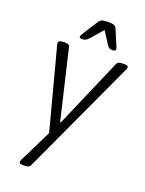

<svg xmlns="http://www.w3.org/2000/svg" viewBox="-169 -798 820 1086"><g transform="rotate(20 240.5 -255.0)"><path d="M113 208Q99 208 93.5 205Q88 202 88 196Q88 193 90 188.5Q92 184 95 177L205 -46L195 12L62 -492Q61 -495 60 -501.5Q59 -508 59 -511Q59 -518 68 -521.5Q77 -525 92 -525H99Q110 -525 117.5 -522Q125 -519 127 -511L226 -92H230L411 -511Q415 -519 423.5 -522Q432 -525 444 -525H452Q466 -525 472.5 -522.5Q479 -520 479 -513Q479 -509 477 -504Q475 -499 473 -495L156 191Q152 200 144.5 204Q137 208 121 208ZM182 -576Q174 -576 169.5 -578Q165 -580 165 -585Q165 -589 168.5 -596Q172 -603 180 -615L229 -692Q235 -702 241 -707.5Q247 -713 258 -715.5Q269 -718 288 -718Q307 -718 317 -715.5Q327 -713 332.5 -707.5Q338 -702 341 -692L374 -615Q378 -606 380.5 -599Q383 -592 383 -588Q383 -582 378.5 -579Q374 -576 364 -576Q350 -576 343 -581.5Q336 -587 329 -598L284 -668L223 -598Q213 -587 204.5 -581.5Q196 -576 182 -576Z"/></g></svg>

Font: Asap Light
Style: Italic
Weight: 300
Italic angle: -6°
Designer: Pablo Cosgaya
Foundry: Omnibus-Type
Version: Version 3.001